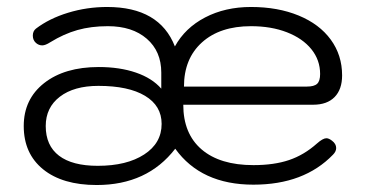

<svg xmlns="http://www.w3.org/2000/svg" viewBox="-20 -520 1047 550"><path d="M48 -159Q48 -236 106.5 -282Q165 -328 263 -328Q323 -328 369.5 -312Q416 -296 442 -266V-312Q442 -373 400.5 -409Q359 -445 289 -445Q241 -445 202 -434Q163 -423 124 -399Q110 -390 101 -390Q91 -390 83 -397Q74 -405 74 -418Q74 -431 83 -438Q121 -467 175 -483.5Q229 -500 287 -500Q437 -500 481 -387Q510 -440 567.5 -470Q625 -500 699 -500Q776 -500 835.5 -475.5Q895 -451 927.5 -406.5Q960 -362 960 -304Q960 -264 938.5 -242Q917 -220 877 -220H505Q505 -137 557.5 -92Q610 -47 706 -47Q765 -47 808 -61.5Q851 -76 888 -109Q905 -124 915 -124Q922 -124 931 -117Q943 -108 943 -96Q943 -86 934 -77Q851 9 706 9Q556 9 482 -94Q402 10 257 10Q159 10 103.5 -35Q48 -80 48 -159ZM859 -272Q880 -272 888.5 -280Q897 -288 897 -308Q897 -348 872 -379Q847 -410 802 -427.5Q757 -445 699 -445Q610 -445 558.5 -398.5Q507 -352 507 -272ZM443 -165Q443 -217 395.5 -245.5Q348 -274 262 -274Q192 -274 151.5 -243Q111 -212 111 -159Q111 -103 149 -74Q187 -45 260 -45Q343 -45 393 -77.5Q443 -110 443 -165Z"/></svg>

Font: Kodchasan Light
Style: Regular
Weight: 300
Version: Version 1.000; ttfautohint (v1.6)